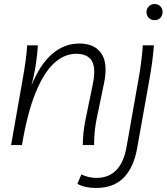

<svg xmlns="http://www.w3.org/2000/svg" viewBox="-20 -720 827 953"><path d="M35 0 92 -324Q100 -368 106 -410.5Q112 -453 115 -495H168Q166 -456 158.5 -404.5Q151 -353 136 -295Q177 -398 237.5 -451Q298 -504 374 -504Q450 -504 483.5 -454Q517 -404 496 -305L460 -132Q447 -70 447 0H391Q391 -63 405 -129L440 -299Q457 -380 436.5 -416.5Q416 -453 358 -453Q299 -453 248 -406Q197 -359 156.5 -259.5Q116 -160 89 0ZM667 -324Q675 -368 680.5 -410.5Q686 -453 689 -495H744Q741 -453 734.5 -406.5Q728 -360 721 -322L661 14Q644 111 594 162Q544 213 456 213Q429 213 404.5 207.5Q380 202 364 192L384 146Q420 163 458 163Q581 163 608 10ZM747 -620Q729 -620 718 -632Q707 -644 707 -660Q707 -676 718.5 -688Q730 -700 747 -700Q766 -700 776.5 -688Q787 -676 787 -660Q787 -644 776.5 -632Q766 -620 747 -620Z"/></svg>

Font: Livvic Light
Style: Italic
Weight: 300
Italic angle: -10°
Designer: Jacques Le Bailly, Baron von Fonthausen
Version: Version 1.001; ttfautohint (v1.8.2)